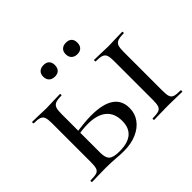

<svg xmlns="http://www.w3.org/2000/svg" viewBox="-145 -849 1058 1058"><g transform="rotate(-45 383.5 -320.5)"><path d="M260 -12Q389 -12 389 -121Q389 -181 351.5 -212Q314 -243 242 -243Q199 -243 146 -232L142 -248Q235 -263 288 -263Q468 -263 468 -142Q468 -99 444 -66Q420 -33 377 -14.5Q334 4 279 4Q251 4 215 1Q201 0 182 -1Q163 -2 141 -2L80 -1Q63 0 33 0Q31 0 31 -6Q31 -12 33 -12Q66 -12 81 -17Q96 -22 101 -36.5Q106 -51 106 -81V-387Q106 -417 100.5 -431Q95 -445 80.5 -450.5Q66 -456 35 -456Q32 -456 32 -462Q32 -468 35 -468L80 -467Q118 -465 142 -465Q166 -465 206 -467L250 -468Q253 -468 253 -462Q253 -456 250 -456Q219 -456 204.5 -450Q190 -444 184.5 -429.5Q179 -415 179 -385V-81Q179 -43 195.5 -27.5Q212 -12 260 -12ZM735 -12Q738 -12 738 -6Q738 0 735 0Q706 0 690 -1L626 -2L564 -1Q547 0 517 0Q515 0 515 -6Q515 -12 517 -12Q549 -12 564 -17Q579 -22 584.5 -36.5Q590 -51 590 -81V-387Q590 -417 584.5 -431Q579 -445 564 -450.5Q549 -456 517 -456Q515 -456 515 -462Q515 -468 517 -468L564 -467Q602 -465 626 -465Q652 -465 690 -467L735 -468Q738 -468 738 -462Q738 -456 735 -456Q704 -456 689 -450Q674 -444 668.5 -429.5Q663 -415 663 -385V-81Q663 -51 668 -36.5Q673 -22 688 -17Q703 -12 735 -12ZM253 -601Q253 -622 265.5 -633.5Q278 -645 300 -645Q321 -645 332.5 -633.5Q344 -622 344 -601Q344 -579 332.5 -567Q321 -555 300 -555Q278 -555 265.5 -567Q253 -579 253 -601ZM428 -601Q428 -622 440.5 -633.5Q453 -645 474 -645Q496 -645 507.5 -633.5Q519 -622 519 -601Q519 -579 507.5 -567Q496 -555 474 -555Q453 -555 440.5 -567Q428 -579 428 -601Z"/></g></svg>

Font: Cormorant SC Medium
Style: Regular
Weight: 500
Designer: Christian Thalmann (Catharsis Fonts)
Foundry: Catharsis Fonts
Version: Version 4.000